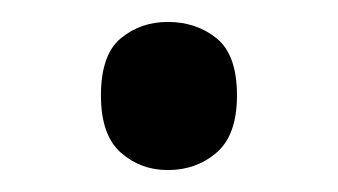

<svg xmlns="http://www.w3.org/2000/svg" viewBox="-20 -141 308 175"><path d="M72 -54Q72 -91 90 -106Q108 -121 133 -121Q159 -121 177.5 -106Q196 -91 196 -54Q196 -18 177.5 -2Q159 14 133 14Q108 14 90 -2Q72 -18 72 -54Z"/></svg>

Font: Noto Sans Vai
Style: Regular
Weight: 400
Designer: Monotype Design Team
Foundry: Monotype Imaging Inc.
Version: Version 2.001; ttfautohint (v1.8.4.7-5d5b)